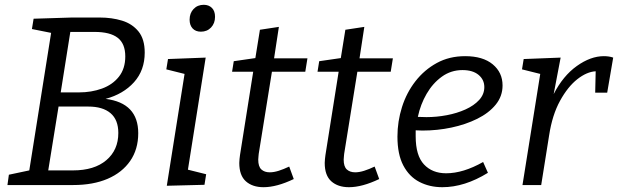

<svg xmlns="http://www.w3.org/2000/svg" viewBox="-20 -771 2575 800"><path d="M556 -216Q556 -149 522.5 -100.5Q489 -52 428.5 -26Q368 0 285 0H11L17 -43L102 -61L193 -634L113 -650L120 -693L280 -698H395Q446 -698 488.5 -685Q531 -672 557 -640Q583 -608 583 -552Q583 -478 538.5 -428.5Q494 -379 420 -359Q556 -342 556 -216ZM374 -638H273L233 -386H309Q361 -386 405 -402Q449 -418 475.5 -451.5Q502 -485 502 -536Q502 -589 470.5 -613.5Q439 -638 374 -638ZM284 -61Q373 -61 423 -103.5Q473 -146 473 -217Q473 -272 440.5 -299.5Q408 -327 348 -327H224L181 -61Z M675 3 749 -463 673 -482 680 -525 837 -531 763 -64 839 -45 832 -1ZM817 -639Q795 -639 782.5 -652.5Q770 -666 770 -689Q770 -716 786.5 -733.5Q803 -751 829 -751Q850 -751 863 -738Q876 -725 876 -701Q876 -674 859.5 -656.5Q843 -639 817 -639Z M1204 -25Q1133 9 1078 9Q1032 9 1004.5 -15.5Q977 -40 977 -92Q977 -101 978 -108.5Q979 -116 980 -125L1035 -472H947L954 -516L1044 -529L1063 -647L1142 -659L1122 -528H1261L1252 -472H1113L1058 -130Q1058 -126 1057 -119.5Q1056 -113 1056 -106Q1056 -77 1069 -65Q1082 -53 1104 -53Q1121 -53 1141.5 -59.5Q1162 -66 1185 -77Z M1560 -25Q1489 9 1434 9Q1388 9 1360.5 -15.5Q1333 -40 1333 -92Q1333 -101 1334 -108.5Q1335 -116 1336 -125L1391 -472H1303L1310 -516L1400 -529L1419 -647L1498 -659L1478 -528H1617L1608 -472H1469L1414 -130Q1414 -126 1413 -119.5Q1412 -113 1412 -106Q1412 -77 1425 -65Q1438 -53 1460 -53Q1477 -53 1497.5 -59.5Q1518 -66 1541 -77Z M1823 9Q1770 9 1727.5 -13Q1685 -35 1660.5 -81.5Q1636 -128 1636 -202Q1636 -265 1655 -325Q1674 -385 1711 -432.5Q1748 -480 1800 -508.5Q1852 -537 1918 -537Q1992 -537 2033 -503Q2074 -469 2074 -415Q2074 -370 2045.5 -335Q2017 -300 1968.5 -276Q1920 -252 1861 -239.5Q1802 -227 1740 -227Q1724 -227 1712 -228Q1712 -216 1712 -203Q1712 -123 1746.5 -86Q1781 -49 1839 -49Q1910 -49 1993 -96L2013 -51Q1916 9 1823 9ZM1907 -479Q1859 -479 1821 -451.5Q1783 -424 1757.5 -380Q1732 -336 1721 -284Q1738 -283 1757 -283Q1799 -283 1841.5 -291Q1884 -299 1919.5 -315Q1955 -331 1976.5 -354.5Q1998 -378 1998 -408Q1998 -439 1974 -459Q1950 -479 1907 -479Z M2157 0 2231 -463 2155 -482 2162 -525 2316 -531 2287 -379Q2326 -455 2383.5 -496Q2441 -537 2496 -537Q2518 -537 2535 -531L2510 -385H2460L2462 -474Q2425 -472 2385.5 -441Q2346 -410 2313.5 -351Q2281 -292 2268 -207L2235 0Z"/></svg>

Font: Bitter
Style: Italic
Weight: 400
Italic angle: -9°
Designer: Sol Matas, and Bitter project Authors
Foundry: Sol Matas
Version: Version 2.001